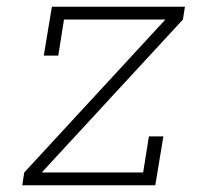

<svg xmlns="http://www.w3.org/2000/svg" viewBox="-20 -550 640 570"><path d="M46 0 52 -38 471 -492H170L153 -385H110L134 -530H529L523 -492L104 -38H405L422 -145H465L441 0Z"/></svg>

Font: Iosevka Slab XLtExObl
Style: Regular
Weight: 200
Width: 7
Italic angle: -9°
Monospace: yes
Designer: Belleve Invis
Foundry: Belleve Invis
Version: Version 11.1.1; ttfautohint (v1.8.3)